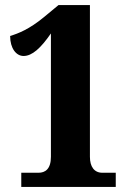

<svg xmlns="http://www.w3.org/2000/svg" viewBox="-20 -738 506 758"><path d="M64 0H437V-56H384C352 -56 335 -80 335 -119V-718H211L153 -670C96 -623 53 -606 20 -596C20 -547 44 -517 73 -517C107 -517 141 -548 181 -606V-119C181 -70 158 -56 132 -56H64Z"/></svg>

Font: Noto Serif Georgian ExtraCondensed Black
Style: Regular
Weight: 900
Width: 2
Designer: Monotype Design Team, Akaki Razmadze
Foundry: Google LLC
Version: Version 2.003